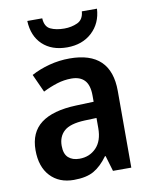

<svg xmlns="http://www.w3.org/2000/svg" viewBox="-86 -824 709 898"><g transform="rotate(-10 268.5 -375.0)"><path d="M270 -553Q466 -553 466 -364V0H379L357 -74H354Q323 -31 287.5 -10.5Q252 10 192 10Q122 10 80.5 -34.5Q39 -79 39 -158Q39 -242 95 -284.5Q151 -327 262 -331L346 -334V-363Q346 -413 324.5 -436Q303 -459 262 -459Q227 -459 193.5 -448.5Q160 -438 126 -421L87 -507Q126 -528 173 -540.5Q220 -553 270 -553ZM289 -255Q220 -252 191.5 -226.5Q163 -201 163 -157Q163 -118 182.5 -100.5Q202 -83 235 -83Q283 -83 314.5 -115.5Q346 -148 346 -209V-257ZM437 -760Q433 -691 387 -648.5Q341 -606 269 -606Q196 -606 152.5 -647Q109 -688 106 -760H177Q179 -720 205.5 -707.5Q232 -695 271 -695Q305 -695 333.5 -708Q362 -721 365 -760Z"/></g></svg>

Font: Noto Sans Telugu SemiCondensed SemiBold
Style: Regular
Weight: 600
Width: 4
Designer: Jelle Bosma - Monotype Design Team
Foundry: Monotype Imaging Inc.
Version: Version 2.005; ttfautohint (v1.8.4.7-5d5b)